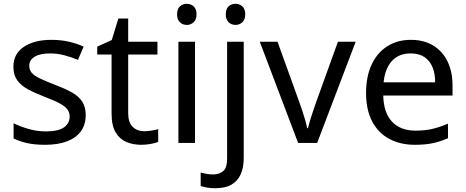

<svg xmlns="http://www.w3.org/2000/svg" viewBox="-20 -757 2468 1017"><path d="M434 -148Q434 -96 408 -61Q382 -26 334 -8Q286 10 220 10Q164 10 123.5 1Q83 -8 52 -24V-104Q84 -88 129.5 -74.5Q175 -61 222 -61Q289 -61 319 -82.5Q349 -104 349 -140Q349 -160 338 -176Q327 -192 298.5 -208Q270 -224 217 -244Q165 -264 128 -284Q91 -304 71 -332Q51 -360 51 -404Q51 -472 106.5 -509Q162 -546 252 -546Q301 -546 343.5 -536.5Q386 -527 423 -510L393 -440Q359 -454 322 -464Q285 -474 246 -474Q192 -474 163.5 -456.5Q135 -439 135 -409Q135 -387 148 -371.5Q161 -356 191.5 -341.5Q222 -327 273 -307Q324 -288 360 -268Q396 -248 415 -219.5Q434 -191 434 -148Z M743 -62Q763 -62 784 -65.5Q805 -69 818 -73V-6Q804 1 778 5.5Q752 10 728 10Q686 10 650.5 -4.5Q615 -19 593 -55Q571 -91 571 -156V-468H495V-510L572 -545L607 -659H659V-536H814V-468H659V-158Q659 -109 682.5 -85.5Q706 -62 743 -62Z M1013 -536V0H925V-536ZM970 -737Q990 -737 1005.5 -723.5Q1021 -710 1021 -681Q1021 -653 1005.5 -639Q990 -625 970 -625Q948 -625 933 -639Q918 -653 918 -681Q918 -710 933 -723.5Q948 -737 970 -737Z M1120 240Q1095 240 1076 236.5Q1057 233 1043 228V157Q1058 161 1074 164Q1090 167 1109 167Q1141 167 1162 149.5Q1183 132 1183 83V-536H1271V80Q1271 130 1255 166Q1239 202 1206 221Q1173 240 1120 240ZM1176 -681Q1176 -710 1191 -723.5Q1206 -737 1228 -737Q1248 -737 1263.5 -723.5Q1279 -710 1279 -681Q1279 -653 1263.5 -639Q1248 -625 1228 -625Q1206 -625 1191 -639Q1176 -653 1176 -681Z M1559 0 1356 -536H1450L1564 -220Q1572 -198 1581 -171Q1590 -144 1597 -119.5Q1604 -95 1607 -78H1611Q1615 -95 1622.5 -120Q1630 -145 1639.5 -172Q1649 -199 1656 -220L1770 -536H1864L1660 0Z M2156 -546Q2225 -546 2274.5 -516Q2324 -486 2350.5 -431.5Q2377 -377 2377 -304V-251H2010Q2012 -160 2056.5 -112.5Q2101 -65 2181 -65Q2232 -65 2271.5 -74.5Q2311 -84 2353 -102V-25Q2312 -7 2272 1.5Q2232 10 2177 10Q2101 10 2042.5 -21Q1984 -52 1951.5 -113.5Q1919 -175 1919 -264Q1919 -352 1948.5 -415Q1978 -478 2031.5 -512Q2085 -546 2156 -546ZM2155 -474Q2092 -474 2055.5 -433.5Q2019 -393 2012 -321H2285Q2285 -367 2271 -401Q2257 -435 2228.5 -454.5Q2200 -474 2155 -474Z"/></svg>

Font: Noto Sans Hebrew
Style: Regular
Weight: 400
Designer: Monotype Design Team
Foundry: Monotype Imaging Inc.
Version: Version 2.003